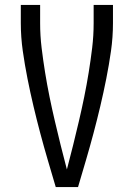

<svg xmlns="http://www.w3.org/2000/svg" viewBox="-20 -755 540 775"><path d="M295 0H205Q189 -54 173 -108.5Q157 -163 142.5 -217.5Q128 -272 115 -327Q102 -382 91 -437.5Q80 -493 72 -549Q64 -605 64 -662V-735H142V-662Q142 -611 148 -561.5Q154 -512 162 -462.5Q170 -413 180 -364Q190 -315 201.5 -266Q213 -217 225 -168.5Q237 -120 250 -71Q263 -120 275 -168.5Q287 -217 298.5 -266Q310 -315 320 -364Q330 -413 338 -462.5Q346 -512 352 -561.5Q358 -611 358 -662V-735H436V-662Q436 -605 428 -549Q420 -493 409 -437.5Q398 -382 385 -327Q372 -272 357.5 -217.5Q343 -163 327 -108.5Q311 -54 295 0Z"/></svg>

Font: Iosevka Term Curly
Style: Regular
Weight: 400
Designer: Belleve Invis
Foundry: Belleve Invis
Version: Version 32.3.0